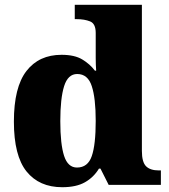

<svg xmlns="http://www.w3.org/2000/svg" viewBox="-20 -780 715 810"><path d="M242.7 9.8Q145.5 9.8 92 -56.6Q38.6 -123 38.6 -267.1Q38.6 -412.1 91.6 -480.5Q144.5 -548.8 239.7 -548.8Q294.4 -548.8 326.9 -529.3Q359.4 -509.8 380.4 -481.9H385.7Q384.8 -493.2 384.3 -506.6Q383.8 -520 383.8 -535.6V-641.1Q383.8 -680.2 360.1 -689.7Q336.4 -699.2 303.7 -699.2H295.4V-759.8H578.6V-143.1Q578.6 -96.2 596.2 -78.6Q613.8 -61 650.4 -61H658.7V0H438.5L403.8 -68.8H397.5Q375.5 -32.2 338.6 -11.2Q301.8 9.8 242.7 9.8ZM304.7 -73.2Q350.6 -73.2 367.2 -121.6Q383.8 -169.4 383.8 -270Q383.8 -366.2 367.2 -416.5Q350.6 -467.8 305.7 -467.8Q266.6 -467.8 250.5 -416.5Q234.4 -365.2 234.4 -269Q234.4 -171.4 250.5 -122.1Q266.6 -73.2 304.7 -73.2Z"/></svg>

Font: Koh Santepheap Black
Style: Regular
Weight: 900
Designer: Danh Hong
Version: Version 2.002; ttfautohint (v1.8.3)